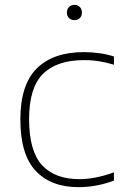

<svg xmlns="http://www.w3.org/2000/svg" viewBox="-20 -763 515 792"><path d="M304 9Q190 9 127 -58.5Q64 -126 64 -270Q64 -413.5 131.8 -480.8Q199.5 -548 326 -548Q357.5 -548 390 -543.5Q422.5 -539 450 -530V-496Q421 -505 390.8 -510Q360.5 -515 326 -515Q214.5 -515 157.2 -458Q100 -401 100 -272Q100 -140 153.2 -82Q206.5 -24 307 -24Q338 -24 373 -30.5Q408 -37 450 -52V-18Q378 9 304 9ZM287 -680Q273.5 -680 264.8 -688.5Q256 -697 256 -711Q256 -725.5 264.8 -734.2Q273.5 -743 287 -743Q300.5 -743 309.2 -734.2Q318 -725.5 318 -711Q318 -697 309.2 -688.5Q300.5 -680 287 -680Z"/></svg>

Font: Encode Sans Expanded Thin
Style: Regular
Weight: 100
Width: 7
Designer: Multiple Designers
Foundry: Impallari Type
Version: Version 3.000; ttfautohint (v1.8.3) -l 8 -r 50 -G 200 -x 14 